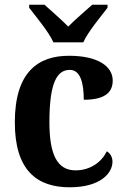

<svg xmlns="http://www.w3.org/2000/svg" viewBox="-20 -786 533 816"><path d="M207 -606H334C354 -651 408 -715 437 -753V-766H372C346 -742 298 -702 270 -673C242 -702 195 -742 169 -766H104V-753C133 -715 187 -651 207 -606ZM276 10C407 10 458 -50 458 -99C458 -118 449 -134 434 -143C412 -98 365 -62 301 -62C222 -62 190 -131 190 -267C190 -439 224 -489 277 -489C323 -489 336 -430 336 -362C436 -362 459 -401 459 -444C459 -503 398 -549 273 -549C144 -549 43 -482 43 -266C43 -62 137 10 276 10Z"/></svg>

Font: Noto Serif Georgian SemiCondensed Bold
Style: Regular
Weight: 700
Width: 4
Designer: Monotype Design Team, Akaki Razmadze
Foundry: Google LLC
Version: Version 2.003